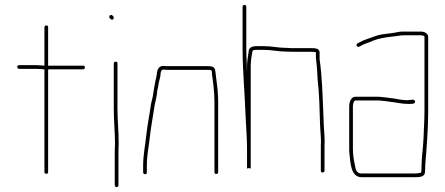

<svg xmlns="http://www.w3.org/2000/svg" viewBox="-20 -705 1804 778"><path d="M129 -441H58C53 -441 50 -439 50 -434C50 -429 53 -426 58 -426H129C139 -426 151 -424 160 -424V-8C160 -3 163 -1 168 -1C173 -1 175 -3 175 -8V-423C176 -423 177 -423 178 -424H316C321 -424 324 -427 324 -432C324 -437 321 -439 316 -439H177C176 -438 176 -438 175 -438V-594C175 -599 173 -602 168 -602C163 -602 160 -599 160 -594V-439C151 -439 139 -441 129 -441Z M446 -122C445 -107 445 -93 445 -79V45C445 50 448 53 453 53C458 53 460 50 460 45V-79C460 -93 460 -107 461 -122C461 -170 456 -217 456 -265V-448C456 -453 454 -455 449 -455C444 -455 441 -453 441 -448V-265C441 -217 446 -169 446 -122ZM425 -631C429 -627 434 -622 439 -628C444 -634 439 -639 436 -642C428 -649 418 -639 425 -631Z M641 -423C648 -422 656 -422 663 -422H820C825 -422 829 -422 834 -421C839 -421 839 -410 839 -404C844 -369 849 -331 849 -292V-8C849 -3 851 0 856 0C861 0 864 -3 864 -8V-292C864 -321 861 -353 857 -380C855 -393 854 -412 851 -424C847 -436 835 -437 820 -437H663C656 -437 649 -437 642 -438C625 -438 618 -425 616 -411C616 -400 611 -386 610 -378C607 -361 603 -344 601 -326C599 -311 596 -302 592 -284C586 -241 578 -203 573 -159C569 -118 560 -79 560 -34V-7C560 -2 563 1 568 1C573 1 575 -2 575 -7V-34C575 -79 584 -115 588 -157C593 -199 601 -239 607 -281C611 -299 614 -309 616 -325C616 -337 621 -350 622 -362C624 -377 631 -393 631 -409C632 -414 634 -423 641 -423Z M1138 -496C1151 -496 1161 -495 1175 -495H1241C1245 -495 1250 -495 1257 -494C1258 -494 1259 -494 1260 -493V-478C1260 -473 1260 -468 1261 -463C1261 -458 1262 -452 1263 -444C1265 -426 1266 -403 1267 -383C1274 -325 1275 -260 1277 -198C1278 -169 1282 -143 1280 -114V-14C1280 -9 1282 -6 1287 -6C1292 -6 1295 -9 1295 -14V-114C1297 -142 1293 -169 1292 -198L1290 -250C1287 -322 1285 -398 1275 -465V-492C1275 -509 1258 -510 1241 -510H1156C1151 -511 1145 -511 1139 -511C1109 -511 1081 -518 1050 -518H1017C1003 -518 990 -512 988 -501C988 -497 987 -492 986 -486C984 -474 981 -453 981 -438V-415C980 -426 980 -436 980 -445C979 -466 978 -486 978 -506V-677C978 -682 976 -685 971 -685C966 -685 963 -682 963 -677V-506C963 -419 972 -325 975 -238C977 -190 981 -146 981 -100V-22L989 -24L996 -22V-438C996 -458 1000 -482 1003 -498C1005 -502 1012 -503 1017 -503H1050C1080 -503 1108 -496 1138 -496Z M1395 -274V-101C1395 -94 1395 -88 1396 -82C1400 -43 1402 13 1445 13H1655C1677 13 1702 14 1702 -9C1703 -16 1703 -22 1703 -27C1703 -33 1703 -40 1704 -47C1709 -110 1715 -182 1715 -252V-556C1715 -569 1700 -577 1686 -577H1616C1610 -577 1604 -577 1597 -576C1576 -571 1551 -569 1530 -566C1507 -563 1487 -553 1468 -547C1452 -542 1442 -536 1428 -529C1420 -524 1428 -511 1436 -516C1453 -527 1474 -532 1494 -541C1514 -549 1539 -553 1563 -556C1573 -557 1571 -557 1581 -558C1592 -559 1603 -562 1616 -562H1686C1691 -562 1700 -560 1700 -556V-253C1700 -218 1697 -175 1696 -142C1694 -99 1688 -68 1688 -27C1688 -22 1688 -16 1687 -9C1687 -6 1686 -5 1685 -5C1673 -2 1669 -2 1655 -2H1445C1429 -2 1422 -13 1420 -27C1415 -50 1410 -73 1410 -101V-274C1410 -281 1413 -298 1420 -298H1506C1512 -298 1518 -298 1524 -297L1544 -295C1550 -294 1557 -293 1565 -292C1588 -290 1607 -284 1631 -284C1643 -284 1664 -282 1662 -294C1660 -306 1643 -299 1631 -299C1616 -299 1607 -301 1592 -303C1576 -307 1560 -307 1545 -310L1526 -312C1519 -313 1513 -313 1506 -313H1420C1403 -313 1395 -292 1395 -274Z"/></svg>

Font: Electronic
Style: UltTh
Weight: 100
Version: Version 1.011